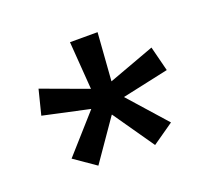

<svg xmlns="http://www.w3.org/2000/svg" viewBox="-67 -721 516 471"><g transform="rotate(-20 191.0 -485.0)"><path d="M190.6 -436.7 117.1 -330.6 61.2 -369.3 148 -466.9 147.9 -467.4 27.4 -493.6 43.7 -558.3 163.9 -514.1 164.4 -514.1 155.2 -639H227.2L218 -514.1L218.4 -514.1L338.5 -558.3L354.9 -493.6L234 -467.4L234 -466.9L320.7 -369.3L265.2 -330.6L191.4 -436.7Z"/></g></svg>

Font: Anek Devanagari Medium
Style: Regular
Weight: 500
Designer: Kailash Malviya (Devanagari) & Yesha Goshar (Latin)
Foundry: Ek Type
Version: Version 1.003